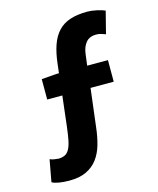

<svg xmlns="http://www.w3.org/2000/svg" viewBox="-114 -744 756 920"><g transform="rotate(-15 264.0 -284.0)"><path d="M116 96Q87 96 64 92Q41 88 30 81L50 -28Q61 -23 72 -21.5Q83 -20 94 -19Q112 -20 124.5 -26Q137 -32 146 -48Q155 -64 160.5 -91Q166 -118 171 -161L188 -307H113V-408L187 -414H200L205 -457Q211 -512 225 -551.5Q239 -591 263 -616Q287 -641 322.5 -652.5Q358 -664 408 -664Q427 -664 453 -658.5Q479 -653 494 -646L466 -536Q457 -539 446 -543Q435 -547 420 -547Q386 -547 368.5 -525.5Q351 -504 347 -469L340 -414H443V-307H328L305 -118Q300 -73 289 -34Q278 5 256.5 34Q235 63 201 79.5Q167 96 116 96Z"/></g></svg>

Font: Font
Style: ¶
Weight: 700
Designer: Paul D. Hunt
Foundry: Adobe Systems Incorporated
Version: Version 3.000